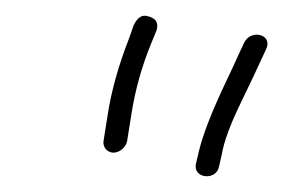

<svg xmlns="http://www.w3.org/2000/svg" viewBox="-20 -631 360 244"><path d="M258.5 -420 261.7 -434C264.3 -450 272.2 -471.9 285.6 -499.5C299 -527.2 307.8 -545.7 311.9 -555L318 -568C327.5 -587.4 298.9 -594.4 290.4 -577L284.3 -564C280.2 -554.7 274.6 -542.7 267.6 -528C248.8 -488.6 237 -457.9 232.1 -436L228.8 -422C225.9 -403.7 255.5 -401.1 258.5 -420ZM141.6 -452 147 -486C151.8 -516.7 160.2 -546.7 172.2 -576L178.8 -592C182.1 -602.3 177.9 -608.6 166 -610.8C159.7 -612 154.3 -608 149.9 -599L144.3 -583C131 -549 121.8 -516.7 117 -486L111.6 -452C110.3 -444.1 116.3 -437 124.2 -437C132.1 -437 140.3 -444.1 141.6 -452Z"/></svg>

Font: MewTooHand
Style: CondIta
Weight: 400
Designer: Mew Too, Robert Jablonski
Version: Version 0.77